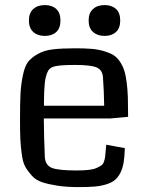

<svg xmlns="http://www.w3.org/2000/svg" viewBox="-20 -745 597 772"><path d="M60.5 0ZM495.1 -275.4Q436.5 -269.5 422.4 -268.6H156.2Q156.7 -197.8 160.2 -113.3Q162.6 -80.6 188.2 -70.1Q213.9 -59.6 288.1 -59.6Q315.9 -59.6 335.9 -61.8Q356 -64 368.4 -69.6Q380.9 -75.2 387.9 -80.3Q395 -85.4 398.4 -96.4Q401.9 -107.4 402.8 -115Q403.8 -122.6 404.8 -137.9Q405.8 -153.3 407.2 -163.1L481.9 -149.4Q481 -115.2 477.1 -91.6Q473.1 -67.9 463.9 -49.8Q454.6 -31.7 441.9 -21.2Q429.2 -10.7 407.7 -3.9Q386.2 2.9 360.4 5.1Q334.5 7.3 296.4 7.3Q247.6 7.3 211.4 1.7Q175.3 -3.9 149.7 -12.2Q124 -20.5 107.4 -39.3Q90.8 -58.1 81.3 -75.2Q71.8 -92.3 67.4 -125.5Q63 -158.7 61.8 -185.8Q60.5 -212.9 60.5 -260.7Q60.5 -328.1 62.3 -365.7Q64 -403.3 71.8 -441.2Q79.6 -479 92.8 -496.1Q106 -513.2 131.8 -527.8Q157.7 -542.5 192.9 -546.6Q228 -550.8 282.2 -550.8Q319.8 -550.8 347.2 -548.6Q374.5 -546.4 397.5 -539.6Q420.4 -532.7 435.3 -523.9Q450.2 -515.1 461.7 -498Q473.1 -481 479.2 -462.6Q485.4 -444.3 489.3 -414.1Q493.2 -383.8 494.1 -352.8Q495.1 -321.8 495.1 -275.4ZM156.7 -319.8H398.9Q397.9 -382.3 394 -434.1Q392.1 -463.9 368.4 -473.9Q344.7 -483.9 281.7 -483.9Q211.9 -483.9 193.4 -476.1Q185.1 -473.6 179 -467.5Q172.9 -461.4 168.9 -450.2Q165 -439 162.8 -429.2Q160.6 -419.4 159.4 -402.1Q158.2 -384.8 157.7 -375.2Q157.2 -365.7 157 -346.2Q156.7 -326.7 156.7 -319.8ZM354 -616.5Q336.4 -632.3 336.4 -662.6Q336.4 -692.9 354 -708.7Q371.6 -724.6 400.4 -724.6Q429.2 -724.6 446.3 -709Q463.4 -693.4 463.4 -662.6Q463.4 -631.8 446.3 -616.2Q429.2 -600.6 400.4 -600.6Q371.6 -600.6 354 -616.5ZM113.8 -616.5Q96.2 -632.3 96.2 -662.6Q96.2 -692.9 113.8 -708.7Q131.3 -724.6 160.2 -724.6Q189 -724.6 206.1 -709Q223.1 -693.4 223.1 -662.6Q223.1 -631.8 206.1 -616.2Q189 -600.6 160.2 -600.6Q131.3 -600.6 113.8 -616.5Z"/></svg>

Font: Coda
Style: Regular
Weight: 400
Designer: vernon adams
Foundry: vernon adams
Version: Version 2.000; ttfautohint (v0.8) -r 50 -G 200 -x